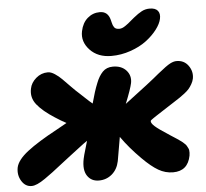

<svg xmlns="http://www.w3.org/2000/svg" viewBox="-62 -858 999 932"><g transform="rotate(-5 437.0 -392.0)"><path d="M496.1 -582Q430.2 -582 391.8 -622.8Q353.5 -663.6 363.8 -713.9Q372.1 -754.4 397.9 -776.6Q423.8 -798.8 458 -798.8Q497.1 -798.8 507.8 -756.8Q508.8 -752.9 511 -743.9Q513.2 -734.9 514.9 -730.5Q516.6 -726.1 520.3 -720.5Q523.9 -714.8 530.3 -712.4Q536.6 -710 545.9 -710Q552.2 -710 559.6 -712.6Q566.9 -715.3 575.4 -721.2Q584 -727.1 590.1 -731.9Q596.2 -736.8 606.2 -745.4Q616.2 -753.9 621.1 -757.8Q644 -776.4 661.6 -785.6Q679.2 -794.9 700.2 -794.9Q728 -794.9 739.7 -780.5Q751.5 -766.1 746.1 -741.2Q741.2 -717.3 720.2 -689.7Q699.2 -662.1 667.2 -637.9Q635.3 -613.8 589.6 -597.9Q543.9 -582 496.1 -582ZM55.2 13.2Q24.4 13.2 6.3 -16.4Q-11.7 -45.9 -4.9 -82Q2.9 -118.7 54.2 -158.4Q105.5 -198.2 200.2 -249Q229.5 -264.6 250 -276.9Q225.6 -289.6 195.8 -309.1Q139.2 -345.2 111.3 -380.1Q83.5 -415 92.8 -458Q98.1 -486.3 123.3 -508.1Q148.4 -529.8 181.2 -529.8Q196.3 -529.8 214.8 -517.6Q233.4 -505.4 248.5 -490Q263.7 -474.6 286.6 -451.2Q309.6 -427.7 325.2 -414.1Q329.1 -410.6 351.1 -389.9Q373 -369.1 384.8 -359.9Q400.4 -418.9 416 -457Q428.7 -490.2 447.8 -510Q466.8 -529.8 498 -529.8Q540 -529.8 563 -504.2Q585.9 -478.5 579.1 -442.9Q573.2 -414.1 544.9 -344.2Q674.3 -441.4 714.8 -476.1Q759.3 -512.2 776.9 -521Q793.9 -529.8 808.1 -529.8Q845.2 -529.8 865.7 -501Q886.2 -472.2 879.9 -438Q877 -424.3 869.6 -411.6Q862.3 -398.9 854.7 -389.9Q847.2 -380.9 832 -369.1Q816.9 -357.4 807.4 -351.1Q797.9 -344.7 777.3 -331.5Q756.8 -318.4 747.1 -312Q732.9 -302.7 715.1 -291.3Q697.3 -279.8 689.5 -274.7Q681.6 -269.5 673.3 -263.9Q665 -258.3 661.9 -255.6Q658.7 -252.9 658.2 -251Q656.7 -240.7 674.1 -224.9Q691.4 -209 746.1 -173.8Q751 -170.4 762.7 -163.1Q774.4 -155.8 778.6 -152.8Q782.7 -149.9 791.7 -143.6Q800.8 -137.2 804.2 -134.3Q807.6 -131.3 814 -125.2Q820.3 -119.1 822.3 -115.2Q824.2 -111.3 827.6 -105.2Q831.1 -99.1 831.8 -93.8Q832.5 -88.4 832.5 -81.3Q832.5 -74.2 831.1 -66.9Q816.9 6.8 745.1 6.8Q707.5 6.8 674.1 -12.5Q640.6 -31.7 597.2 -75.2Q540.5 -131.8 502 -187Q483.4 -77.6 481.9 -70.8Q473.6 -30.8 446.5 -7.8Q419.4 15.1 382.8 15.1Q345.7 15.1 326.4 -13.9Q307.1 -43 317.9 -96.2Q319.3 -104 322.5 -115.5Q325.7 -127 331.8 -147.5Q337.9 -168 341.8 -182.1Q326.2 -171.9 295.4 -147.9Q264.6 -124 253.9 -116.2Q236.3 -103 207.8 -80.6Q179.2 -58.1 161.1 -44.4Q143.1 -30.8 121.6 -15.9Q100.1 -1 83.7 6.1Q67.4 13.2 55.2 13.2Z"/></g></svg>

Font: Shantell Sans Normal
Style: Italic
Weight: 800
Italic angle: -11.31°
Designer: Stephen Nixon, Anya Danilova, Shantell Martin
Foundry: Arrow Type
Version: Version 1.006;[559af2be0]